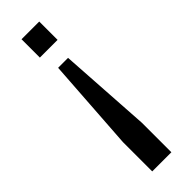

<svg xmlns="http://www.w3.org/2000/svg" viewBox="-245 -531 741 741"><g transform="rotate(-45 125.5 -160.5)"><path d="M153.3 -340.8 177.7 38.6V198.7H73.2V38.6L99.1 -340.8ZM173.8 -518.6V-418.5H77.1V-518.6Z"/></g></svg>

Font: Arian AMU
Style: Regular
Weight: 400
Designer: Ruben Hakobyan (Tarumian)
Foundry: Ruben Hakobyan (Tarumian)
Version: Version 4.003